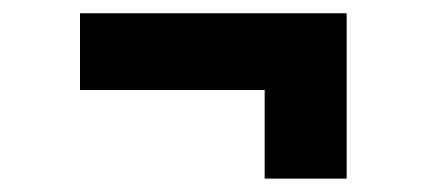

<svg xmlns="http://www.w3.org/2000/svg" viewBox="-20 -433 640 288"><path d="M377 -165.1V-298H100V-413.1H500V-165.1Z"/></svg>

Font: Pitagon Sans Mono
Style: Regular
Weight: 400
Monospace: yes
Designer: Travis Tran
Foundry: Pitagon
Version: Version 1.001;gftools[0.9.26]